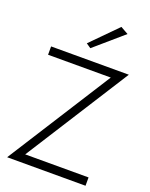

<svg xmlns="http://www.w3.org/2000/svg" viewBox="-172 -1039 884 1128"><g transform="rotate(20 270.5 -474.5)"><path d="M37 -648H429L17 0H507V-52H111L523 -700H37ZM434 -922 386 -949 228 -789 257 -769Z"/></g></svg>

Font: Jost-300-LightPL
Style: Regular
Weight: 300
Version: Version 3.300; ttfautohint (v0.97) -l 8 -r 50 -G 200 -x 14 -